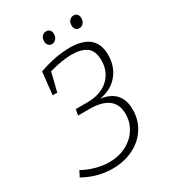

<svg xmlns="http://www.w3.org/2000/svg" viewBox="-203 -959 973 1079"><g transform="rotate(-30 283.0 -420.0)"><path d="M470 -224Q470 -157 436 -104Q402 -51 342 -21.5Q282 8 207 8Q110 8 21 -42L40 -79Q79 -57 123.5 -45Q168 -33 210 -33Q271 -33 319.5 -58Q368 -83 395.5 -126.5Q423 -170 423 -223Q423 -348 260 -348H187L194 -386H267Q356 -386 406 -432Q456 -478 456 -552Q456 -612 422.5 -637.5Q389 -663 326 -663Q263 -663 180 -639L150 -518H120L136 -664Q244 -702 335 -702Q504 -702 504 -559Q504 -484 460.5 -432Q417 -380 342 -368Q470 -350 470 -224ZM230 -805Q230 -824 240.5 -836Q251 -848 268 -848Q282 -848 290.5 -838.5Q299 -829 299 -813Q299 -794 288 -781.5Q277 -769 260 -769Q247 -769 238.5 -779Q230 -789 230 -805ZM408 -805Q408 -824 418.5 -836Q429 -848 446 -848Q460 -848 468.5 -838.5Q477 -829 477 -813Q477 -794 466 -781.5Q455 -769 439 -769Q425 -769 416.5 -779Q408 -789 408 -805Z"/></g></svg>

Font: Bitter Pro Light
Style: Italic
Weight: 300
Italic angle: -9°
Designer: Sol Matas, and Bitter project Authors
Foundry: Sol Matas
Version: Version 1.010